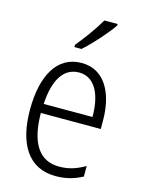

<svg xmlns="http://www.w3.org/2000/svg" viewBox="-117 -834 679 913"><g transform="rotate(15 222.5 -377.5)"><path d="M346 -757V-765H281C254 -718 216 -666 176 -617V-606H211C254 -644 316 -713 346 -757ZM230 -542C111 -542 49 -434 49 -264C49 -99 112 10 248 10C299 10 340 -2 379 -23V-75C335 -49 297 -38 252 -38C154 -38 104 -115 103 -262H398V-303C398 -434 346 -542 230 -542ZM230 -495C310 -495 346 -412 345 -307H105C112 -432 157 -495 230 -495Z"/></g></svg>

Font: Noto Sans Thai Looped Condensed Light
Style: Regular
Weight: 300
Width: 3
Designer: Sasikarn Vongin, Ben Mitchell
Foundry: The Fontpad Ltd
Version: Version 1.001